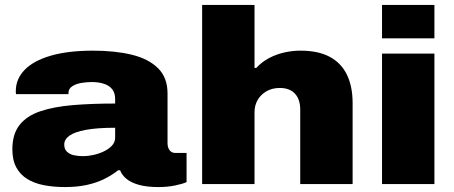

<svg xmlns="http://www.w3.org/2000/svg" viewBox="-20 -745 1838 777"><path d="M243 12Q197 12 158 4.5Q119 -3 90.5 -20.5Q62 -38 46 -67.5Q30 -97 30 -141Q30 -202 59 -239Q88 -276 142.5 -294.5Q197 -313 273.5 -319.5Q350 -326 446 -326V-344Q446 -369 434 -384Q422 -399 400.5 -406Q379 -413 351 -413Q332 -413 310 -409.5Q288 -406 272.5 -396Q257 -386 257 -368V-364H45Q44 -368 44 -370.5Q44 -373 44 -377Q44 -425 79.5 -462Q115 -499 185 -519.5Q255 -540 357 -540Q446 -540 513.5 -523.5Q581 -507 619.5 -469Q658 -431 658 -367V-165Q658 -149 666 -137.5Q674 -126 690 -126H735V-8Q720 -1 689 5.5Q658 12 621 12Q574 12 542 3Q510 -6 491.5 -21.5Q473 -37 466 -56H458Q433 -36 401.5 -20.5Q370 -5 331 3.5Q292 12 243 12ZM317 -113Q334 -113 356 -117.5Q378 -122 398.5 -131.5Q419 -141 432.5 -155Q446 -169 446 -189V-228Q373 -228 327.5 -219.5Q282 -211 261 -196Q240 -181 240 -160Q240 -141 251.5 -130.5Q263 -120 280.5 -116.5Q298 -113 317 -113Z M798 0V-725H1010V-470H1017Q1039 -494 1068 -509.5Q1097 -525 1130 -532.5Q1163 -540 1196 -540Q1267 -540 1313.5 -515.5Q1360 -491 1383.5 -443.5Q1407 -396 1407 -327V0H1195V-302Q1195 -321 1190 -337Q1185 -353 1175 -364.5Q1165 -376 1149.5 -382.5Q1134 -389 1112 -389Q1082 -389 1059 -376Q1036 -363 1023 -341Q1010 -319 1010 -291V0Z M1526 -590V-725H1738V-590ZM1526 0V-528H1738V0Z"/></svg>

Font: Archivo SemiExpanded Black
Style: Regular
Weight: 900
Width: 6
Designer: Hector Gatti
Foundry: Omnibus-Type
Version: Version 2.001